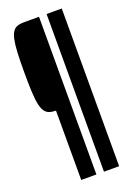

<svg xmlns="http://www.w3.org/2000/svg" viewBox="-157 -748 662 952"><g transform="rotate(-20 173.5 -272.0)"><path d="M99 144V-222Q79 -222 64.5 -227Q50 -232 40.5 -245.5Q31 -259 25.5 -284.5Q20 -310 18 -351.5Q16 -393 16 -454Q16 -515 18 -556.5Q20 -598 25.5 -624Q31 -650 40.5 -664Q50 -678 64.5 -683Q79 -688 99 -688H179V144ZM219 144V-688H299V144Z"/></g></svg>

Font: Saira UltraCondensed
Style: Bold
Weight: 700
Width: 1
Designer: Hector Gatti with collaboration of the Omnibus-Type team
Foundry: Omnibus-Type
Version: Version 1.101